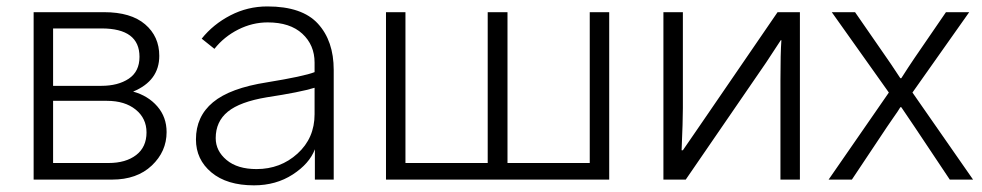

<svg xmlns="http://www.w3.org/2000/svg" viewBox="-20 -550 3006 588"><path d="M83 0V-512.7H298.8Q380.9 -512.7 424.3 -475.6Q467.8 -438.5 467.8 -378.9Q467.8 -302.7 387.7 -269.5Q433.6 -256.8 461.9 -224.1Q490.2 -191.4 490.2 -145.5Q490.2 -85.9 444.8 -43Q399.4 0 323.2 0ZM142.6 -50.8H312.5Q365.2 -50.8 397 -75.2Q428.7 -99.6 428.7 -144.5Q428.7 -187.5 395.5 -214.4Q362.3 -241.2 307.6 -241.2H142.6ZM142.6 -287.1H290Q341.8 -287.1 374.5 -309.1Q407.2 -331.1 407.2 -376Q407.2 -462.9 291 -462.9H142.6Z M640.6 -127Q640.6 -87.9 673.8 -60.1Q707 -32.2 765.6 -32.2Q838.9 -32.2 891.1 -79.6Q943.4 -127 943.4 -200.2V-281.2Q899.4 -267.6 796.9 -252Q714.8 -238.3 677.7 -208Q640.6 -177.7 640.6 -127ZM580.1 -123Q580.1 -193.4 632.3 -236.8Q684.6 -280.3 797.9 -297.9Q911.1 -316.4 943.4 -329.1V-358.4Q943.4 -412.1 905.8 -446.8Q868.2 -481.4 799.8 -481.4Q752.9 -481.4 709.5 -459.5Q666 -437.5 636.7 -400.4L597.7 -431.6Q632.8 -475.6 685.5 -502.9Q738.3 -530.3 798.8 -530.3Q905.3 -530.3 953.6 -477.5Q1002 -424.8 1002 -335.9V0H944.3V-92.8Q927.7 -48.8 876.5 -15.6Q825.2 17.6 757.8 17.6Q674.8 17.6 627.4 -22Q580.1 -61.5 580.1 -123Z M1162.1 0V-512.7H1221.7V-50.8H1473.6V-512.7H1534.2V-50.8H1786.1V-512.7H1845.7V0Z M2011.7 0V-512.7H2071.3V-218.8Q2071.3 -179.7 2067.4 -89.8H2071.3L2123 -165L2361.3 -512.7H2429.7V0H2370.1V-303.7Q2370.1 -387.7 2373 -426.8H2371.1L2326.2 -358.4L2080.1 0Z M2517.6 0 2702.1 -266.6 2527.3 -512.7H2598.6L2695.3 -373Q2701.2 -365.2 2737.3 -310.5H2740.2Q2747.1 -321.3 2761.7 -343.8Q2776.4 -366.2 2781.2 -373L2877 -512.7H2948.2L2774.4 -266.6L2960 0H2888.7L2781.2 -161.1Q2743.2 -217.8 2740.2 -221.7H2737.3Q2730.5 -210 2715.8 -189.5Q2701.2 -168.9 2696.3 -161.1L2588.9 0Z"/></svg>

Font: Gothic A1 Light
Style: Regular
Weight: 300
Version: Version 2.50